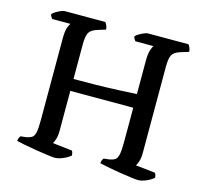

<svg xmlns="http://www.w3.org/2000/svg" viewBox="-102 -821 1008 937"><g transform="rotate(15 402.0 -352.0)"><path d="M251 0Q242 0 215 -3.5Q188 -7 154.5 -12.5Q121 -18 92.5 -23.5Q64 -29 53 -32Q53 -40 56 -47Q59 -54 63 -58L91 -61Q107 -64 118 -70.5Q129 -77 133.5 -97Q138 -117 138 -159V-572Q138 -611 145 -629Q152 -647 156 -651H64Q62 -655 58 -659Q54 -663 53 -673Q58 -679 70 -686.5Q82 -694 94.5 -699Q107 -704 113 -704H318Q322 -699 326.5 -689.5Q331 -680 331 -669L289 -656Q258 -646 249 -628Q240 -610 240 -569V-395Q292 -395 352.5 -396Q413 -397 468 -399.5Q523 -402 558 -404V-572Q558 -607 564.5 -627Q571 -647 576 -651H484Q481 -655 477.5 -660.5Q474 -666 473 -673Q478 -679 490 -686.5Q502 -694 514.5 -699Q527 -704 533 -704H738Q742 -699 746.5 -690Q751 -681 751 -669L709 -656Q680 -647 670 -630Q660 -613 660 -569V-133Q660 -109 654.5 -91.5Q649 -74 643 -67L742 -56Q744 -54 746.5 -48Q749 -42 749 -32Q734 -19 711.5 -9.5Q689 0 671 0Q662 0 634.5 -3.5Q607 -7 573.5 -12.5Q540 -18 512 -23.5Q484 -29 473 -32Q473 -40 476 -47Q479 -54 483 -58L510 -61Q528 -64 538.5 -71Q549 -78 553.5 -98Q558 -118 558 -159V-335H240V-133Q240 -109 234.5 -91Q229 -73 223 -67L322 -56Q325 -54 327 -46.5Q329 -39 329 -32Q314 -19 291 -9.5Q268 0 251 0Z"/></g></svg>

Font: Texturina
Style: Regular
Weight: 400
Designer: Guillermo Torres Carreño
Foundry: Omnibus-Type
Version: Version 1.002; ttfautohint (v1.8.3)